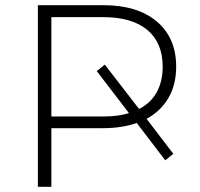

<svg xmlns="http://www.w3.org/2000/svg" viewBox="-20 -720 772 740"><path d="M629.5 -343C649.2 -377 659 -417 659 -463C659 -537 634.2 -595 584.5 -637C534.8 -679 466 -700 378 -700H126V0H178V-226H378C426 -226 469 -232.7 507 -246L617 -102L648 -127L545 -262C581.7 -282 609.8 -309 629.5 -343ZM477 -284C449 -275.3 415.7 -271 377 -271H178V-654H377C451.7 -654 508.7 -637.5 548 -604.5C587.3 -571.5 607 -524.3 607 -463C607 -425 599.3 -392.2 584 -364.5C568.7 -336.8 546 -315.3 516 -300L384 -471L353 -446Z"/></svg>

Font: Montserrat Custom ExtraLight
Style: Regular
Weight: 300
Designer: Julieta Ulanovsky
Foundry: Julieta Ulanovsky
Version: Version 7.200